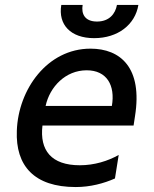

<svg xmlns="http://www.w3.org/2000/svg" viewBox="-20 -750 625 779"><path d="M361.9 -595.2C458.5 -595.2 528.4 -650.2 541.5 -730.1H454.5C448.2 -694.2 423.3 -662.6 373.6 -662.6C323.2 -662.6 309.3 -694.6 315.3 -730.1H228.7C215.2 -650.2 266.3 -595.2 361.9 -595.2ZM347.3 -552.6C171.9 -552.6 54 -387.4 48.3 -219.5C42.6 -77.4 118.6 8.9 287.3 8.9C346.6 8.9 401.6 -6 446.4 -25.9L461.6 -121.4C418 -96.6 362.6 -79.5 304 -79.5C188.2 -79.5 140.3 -139.9 152.3 -240.8H522L527.7 -278.4C559.3 -475.5 468.4 -552.6 347.3 -552.6ZM433.9 -320.3H165.1C181.8 -397.4 245.4 -464.8 331.7 -464.8C413.4 -464.8 448.2 -403.8 433.9 -320.3Z"/></svg>

Font: TID UI Medium
Style: Italic
Weight: 500
Italic angle: -9.39999°
Designer: The TID Project Authors
Foundry: Bakken & Bæck
Version: Version 1.001;hotconv 1.0.109;makeotfexe 2.5.65596